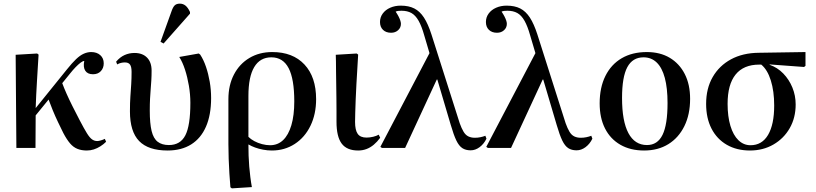

<svg xmlns="http://www.w3.org/2000/svg" viewBox="-20 -813 4484 1055"><path d="M457 14Q428 14 405.5 5Q383 -4 365 -25Q347 -46 328 -82Q315 -108 299 -141.5Q283 -175 269.5 -208Q256 -241 247 -266L176 -179L175 0H70L66 -512L184 -519L192 -513Q190 -477 187.5 -439.5Q185 -402 183 -365Q181 -328 179 -291.5Q177 -255 176 -219L348 -432Q376 -467 398 -488Q420 -509 440.5 -518Q461 -527 481 -527Q512 -527 531 -510Q550 -493 550 -465Q550 -439 534 -422Q518 -405 491 -405Q461 -405 448.5 -424.5Q436 -444 443 -478Q435 -478 422.5 -468.5Q410 -459 395 -443.5Q380 -428 365 -409L322 -356Q332 -329 346 -297.5Q360 -266 378 -230Q396 -194 418 -152Q442 -106 457.5 -81Q473 -56 486 -47Q499 -38 514 -38Q522 -38 534 -41.5Q546 -45 556 -50L563 -34Q549 -20 531.5 -9Q514 2 495.5 8Q477 14 457 14Z M901 14Q795 14 744.5 -38Q694 -90 694 -201Q694 -249 696.5 -284Q699 -319 701 -350Q703 -381 703 -418Q703 -446 694.5 -458Q686 -470 666 -470Q656 -470 645 -467.5Q634 -465 624 -459L618 -474Q639 -499 664.5 -510.5Q690 -522 719 -522Q763 -522 788 -496.5Q813 -471 813 -425Q813 -396 811.5 -371.5Q810 -347 808 -323Q806 -299 804.5 -271Q803 -243 803 -205Q803 -135 813 -93.5Q823 -52 846.5 -34Q870 -16 908 -16Q971 -16 998.5 -69.5Q1026 -123 1026 -248Q1026 -294 1018 -341.5Q1010 -389 996.5 -430.5Q983 -472 965 -500L1072 -519L1080 -513Q1099 -484 1112 -445.5Q1125 -407 1132.5 -363.5Q1140 -320 1140 -274Q1140 -182 1112 -117.5Q1084 -53 1030.5 -19.5Q977 14 901 14ZM879 -574 862 -583 921 -747Q930 -774 940 -783.5Q950 -793 968 -793Q986 -793 999.5 -782Q1013 -771 1024 -747V-738Z M1254 222 1246 216Q1243 181 1240.5 141Q1238 101 1236.5 59.5Q1235 18 1235 -21V-268Q1235 -345 1265.5 -403.5Q1296 -462 1350.5 -494.5Q1405 -527 1476 -527Q1589 -527 1653 -458.5Q1717 -390 1717 -268Q1717 -186 1686 -122Q1655 -58 1599.5 -22Q1544 14 1474 14Q1450 14 1426 9.5Q1402 5 1381.5 -2.5Q1361 -10 1346 -19H1345Q1345 12 1346 42.5Q1347 73 1349.5 102Q1352 131 1355.5 159.5Q1359 188 1364 215ZM1464 -15Q1506 -15 1535.5 -43Q1565 -71 1581 -125Q1597 -179 1597 -256Q1597 -379 1566 -438.5Q1535 -498 1471 -498Q1409 -498 1377 -444.5Q1345 -391 1345 -286V-61Q1358 -48 1377.5 -37.5Q1397 -27 1420 -21Q1443 -15 1464 -15Z M1948 14Q1886 14 1857.5 -24Q1829 -62 1829 -144Q1829 -169 1829 -202.5Q1829 -236 1828.5 -273.5Q1828 -311 1827.5 -348.5Q1827 -386 1826.5 -418.5Q1826 -451 1826 -475.5Q1826 -500 1825 -512L1940 -519L1948 -513Q1946 -478 1943.5 -436.5Q1941 -395 1938.5 -351.5Q1936 -308 1934.5 -267.5Q1933 -227 1932 -194.5Q1931 -162 1931 -143Q1931 -98 1945.5 -77.5Q1960 -57 1994 -57Q2012 -57 2030.5 -61.5Q2049 -66 2061 -73L2069 -56Q2053 -34 2034 -18Q2015 -2 1993.5 6Q1972 14 1948 14Z M2647 -67 2653 -51Q2639 -22 2615.5 -4.5Q2592 13 2566 13Q2539 13 2520.5 1Q2502 -11 2487.5 -41Q2473 -71 2457 -126L2383 -376H2380L2206 0H2079L2070 -6L2340 -521L2311 -619Q2297 -669 2280 -699Q2263 -729 2240.5 -741.5Q2218 -754 2186 -754Q2175 -754 2167.5 -753Q2160 -752 2154 -749Q2163 -736 2169.5 -723.5Q2176 -711 2179.5 -700.5Q2183 -690 2183 -682Q2183 -661 2167.5 -647Q2152 -633 2129 -633Q2101 -633 2084.5 -649Q2068 -665 2068 -692Q2068 -718 2083 -738.5Q2098 -759 2124 -770.5Q2150 -782 2182 -782Q2226 -782 2256.5 -766.5Q2287 -751 2309.5 -716.5Q2332 -682 2351 -623L2506 -136Q2516 -108 2527 -89.5Q2538 -71 2553.5 -63.5Q2569 -56 2589 -56Q2605 -56 2619.5 -59Q2634 -62 2647 -67Z M3229 -67 3235 -51Q3221 -22 3197.5 -4.5Q3174 13 3148 13Q3121 13 3102.5 1Q3084 -11 3069.5 -41Q3055 -71 3039 -126L2965 -376H2962L2788 0H2661L2652 -6L2922 -521L2893 -619Q2879 -669 2862 -699Q2845 -729 2822.5 -741.5Q2800 -754 2768 -754Q2757 -754 2749.5 -753Q2742 -752 2736 -749Q2745 -736 2751.5 -723.5Q2758 -711 2761.5 -700.5Q2765 -690 2765 -682Q2765 -661 2749.5 -647Q2734 -633 2711 -633Q2683 -633 2666.5 -649Q2650 -665 2650 -692Q2650 -718 2665 -738.5Q2680 -759 2706 -770.5Q2732 -782 2764 -782Q2808 -782 2838.5 -766.5Q2869 -751 2891.5 -716.5Q2914 -682 2933 -623L3088 -136Q3098 -108 3109 -89.5Q3120 -71 3135.5 -63.5Q3151 -56 3171 -56Q3187 -56 3201.5 -59Q3216 -62 3229 -67Z M3519 14Q3444 14 3389 -17.5Q3334 -49 3304.5 -107Q3275 -165 3275 -245Q3275 -332 3306.5 -395.5Q3338 -459 3396 -493Q3454 -527 3534 -527Q3607 -527 3660 -495.5Q3713 -464 3742.5 -406.5Q3772 -349 3772 -270Q3772 -184 3740.5 -120Q3709 -56 3652.5 -21Q3596 14 3519 14ZM3535 -16Q3593 -16 3620.5 -72Q3648 -128 3648 -247Q3648 -329 3633 -385Q3618 -441 3588.5 -469.5Q3559 -498 3516 -498Q3456 -498 3427 -444Q3398 -390 3398 -275Q3398 -147 3433 -81.5Q3468 -16 3535 -16Z M4101 14Q4028 14 3973.5 -17.5Q3919 -49 3889.5 -106.5Q3860 -164 3860 -242Q3860 -327 3896 -389.5Q3932 -452 3996.5 -487Q4061 -522 4149 -523L4406 -527V-451L4398 -445L4209 -459V-457Q4252 -442 4284 -409Q4316 -376 4334 -332Q4352 -288 4352 -239Q4352 -166 4319.5 -109Q4287 -52 4230 -19Q4173 14 4101 14ZM4104 -15Q4167 -15 4200.5 -72Q4234 -129 4234 -233Q4234 -312 4215.5 -371Q4197 -430 4163 -458H4152Q4066 -458 4022 -403.5Q3978 -349 3978 -242Q3978 -173 3993.5 -121.5Q4009 -70 4037.5 -42.5Q4066 -15 4104 -15Z"/></svg>

Font: Literata 60pt Medium
Style: Regular
Weight: 500
Designer: Latin by Veronika Burian and Jose Scaglione. Greek by Irene Vlachou. Cyrillic by Vera Evstafieva.
Foundry: TypeTogether
Version: Version 3.103;gftools[0.9.29]